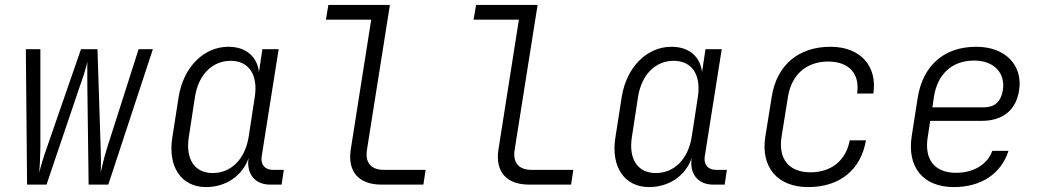

<svg xmlns="http://www.w3.org/2000/svg" viewBox="-20 -750 4240 780"><path d="M90 0H169L300 -387C313 -423 330 -473 335 -499C334 -473 335 -423 335 -387L340 0H420L601 -550H543L415 -149C403 -110 395 -76 389 -49C391 -76 390 -110 389 -149L376 -550H309L170 -149C155 -107 146 -75 139 -49C142 -75 143 -107 144 -149V-550H85Z M817 10C898 10 965 -36 990 -108C980 -45 1015 0 1077 0H1124L1133 -60H1088C1057 -60 1038 -81 1043 -114L1112 -550H1046L1032 -457C1025 -520 979 -560 908 -560C808 -560 726 -478 706 -358L680 -191C661 -72 717 10 817 10ZM844 -47C771 -47 733 -103 747 -193L772 -356C786 -446 842 -503 917 -503C991 -503 1029 -446 1015 -356L990 -193C975 -103 919 -47 844 -47Z M1530 0H1700L1709 -60H1539C1487 -60 1462 -90 1471 -143L1564 -730H1314L1304 -670H1488L1405 -143C1391 -53 1437 0 1530 0Z M2130 0H2300L2309 -60H2139C2087 -60 2062 -90 2071 -143L2164 -730H1914L1904 -670H2088L2005 -143C1991 -53 2037 0 2130 0Z M2617 10C2698 10 2765 -36 2790 -108C2780 -45 2815 0 2877 0H2924L2933 -60H2888C2857 -60 2838 -81 2843 -114L2912 -550H2846L2832 -457C2825 -520 2779 -560 2708 -560C2608 -560 2526 -478 2506 -358L2480 -191C2461 -72 2517 10 2617 10ZM2644 -47C2571 -47 2533 -103 2547 -193L2572 -356C2586 -446 2642 -503 2717 -503C2791 -503 2829 -446 2815 -356L2790 -193C2775 -103 2719 -47 2644 -47Z M3263 10C3391 10 3477 -59 3498 -180H3432C3417 -98 3357 -50 3273 -50C3186 -50 3141 -103 3155 -194L3181 -356C3195 -447 3257 -500 3344 -500C3428 -500 3474 -452 3462 -370H3528C3545 -483 3474 -560 3354 -560C3223 -560 3135 -485 3115 -356L3089 -194C3070 -70 3139 10 3263 10Z M3855 10C3966 10 4047 -44 4077 -137H4011C3992 -82 3935 -48 3864 -48C3776 -48 3734 -103 3749 -194L3759 -259H3968C4053 -259 4108 -302 4120 -383C4136 -482 4067 -560 3946 -560C3815 -560 3729 -484 3708 -352L3684 -198C3664 -72 3729 10 3855 10ZM3768 -314 3774 -356C3788 -449 3848 -504 3937 -504C4021 -504 4065 -451 4054 -383C4046 -336 4020 -314 3977 -314Z"/></svg>

Font: JetBrains Mono ExtraLight
Style: Italic
Weight: 240
Italic angle: -9°
Monospace: yes
Designer: Philipp Nurullin, Konstantin Bulenkov
Foundry: JetBrains
Version: Version 2.305